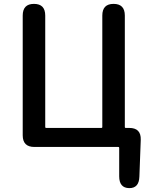

<svg xmlns="http://www.w3.org/2000/svg" viewBox="-20 -757 772 989"><path d="M645 212Q594 211 594 151V5Q594 0 589 0H157Q97 0 97 -60V-677Q97 -737 155 -737Q213 -737 213 -677V-103Q213 -98 218 -98H502Q507 -98 507 -103V-677Q507 -737 565 -737Q623 -737 623 -677V-103Q623 -98 628 -98H646Q707 -98 705 -37L698 153Q696 213 645 212Z"/></svg>

Font: Resource Han Rounded KR Medium
Style: Regular
Weight: 500
Designer: Cyano Hao (round all glyphs); Ryoko NISHIZUKA 西塚涼子 (kana, bopomofo & ideographs); Paul D. Hunt (Latin, Greek & Cyrillic)
Foundry: Cyano Hao
Version: 0.990